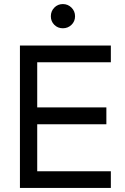

<svg xmlns="http://www.w3.org/2000/svg" viewBox="-20 -924 613 944"><path d="M78 0V-700H163V0ZM122 0V-82H525V0ZM122 -313V-396H503V-313ZM122 -618V-700H525V-618ZM289 -785Q264 -785 247 -802Q230 -819 230 -844Q230 -869 247 -886.5Q264 -904 289 -904Q314 -904 331.5 -886.5Q349 -869 349 -844Q349 -819 331.5 -802Q314 -785 289 -785Z"/></svg>

Font: Fustat Medium
Style: Regular
Weight: 500
Designer: Mohamed Gaber, Khaled Hosny, Laura Garcia Mut
Foundry: Kief Type Foundry, Alif Type Foundry, Hard Type Foundry
Version: Version 1.007